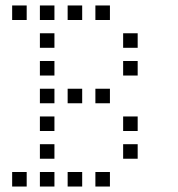

<svg xmlns="http://www.w3.org/2000/svg" viewBox="-20 -696 640 692"><path d="M24.8 -676.2Q23.8 -676.2 23.8 -676.2Q23.8 -676.2 23.8 -675.2V-624.8Q23.8 -623.8 23.8 -623.8Q23.8 -623.8 24.8 -623.8H75.2Q76.2 -623.8 76.2 -623.8Q76.2 -623.8 76.2 -624.8V-675.2Q76.2 -676.2 76.2 -676.2Q76.2 -676.2 75.2 -676.2ZM124.8 -676.2Q123.8 -676.2 123.8 -676.2Q123.8 -676.2 123.8 -675.2V-624.8Q123.8 -623.8 123.8 -623.8Q123.8 -623.8 124.8 -623.8H175.2Q176.2 -623.8 176.2 -623.8Q176.2 -623.8 176.2 -624.8V-675.2Q176.2 -676.2 176.2 -676.2Q176.2 -676.2 175.2 -676.2ZM224.8 -676.2Q223.8 -676.2 223.8 -676.2Q223.8 -676.2 223.8 -675.2V-624.8Q223.8 -623.8 223.8 -623.8Q223.8 -623.8 224.8 -623.8H275.2Q276.2 -623.8 276.2 -623.8Q276.2 -623.8 276.2 -624.8V-675.2Q276.2 -676.2 276.2 -676.2Q276.2 -676.2 275.2 -676.2ZM324.8 -676.2Q323.8 -676.2 323.8 -676.2Q323.8 -676.2 323.8 -675.2V-624.8Q323.8 -623.8 323.8 -623.8Q323.8 -623.8 324.8 -623.8H375.2Q376.2 -623.8 376.2 -623.8Q376.2 -623.8 376.2 -624.8V-675.2Q376.2 -676.2 376.2 -676.2Q376.2 -676.2 375.2 -676.2ZM124.8 -576.2Q123.8 -576.2 123.8 -576.2Q123.8 -576.2 123.8 -575.2V-524.8Q123.8 -523.8 123.8 -523.8Q123.8 -523.8 124.8 -523.8H175.2Q176.2 -523.8 176.2 -523.8Q176.2 -523.8 176.2 -524.8V-575.2Q176.2 -576.2 176.2 -576.2Q176.2 -576.2 175.2 -576.2ZM424.8 -576.2Q423.8 -576.2 423.8 -576.2Q423.8 -576.2 423.8 -575.2V-524.8Q423.8 -523.8 423.8 -523.8Q423.8 -523.8 424.8 -523.8H475.2Q476.2 -523.8 476.2 -523.8Q476.2 -523.8 476.2 -524.8V-575.2Q476.2 -576.2 476.2 -576.2Q476.2 -576.2 475.2 -576.2ZM124.8 -476.2Q123.8 -476.2 123.8 -476.2Q123.8 -476.2 123.8 -475.2V-424.8Q123.8 -423.8 123.8 -423.8Q123.8 -423.8 124.8 -423.8H175.2Q176.2 -423.8 176.2 -423.8Q176.2 -423.8 176.2 -424.8V-475.2Q176.2 -476.2 176.2 -476.2Q176.2 -476.2 175.2 -476.2ZM424.8 -476.2Q423.8 -476.2 423.8 -476.2Q423.8 -476.2 423.8 -475.2V-424.8Q423.8 -423.8 423.8 -423.8Q423.8 -423.8 424.8 -423.8H475.2Q476.2 -423.8 476.2 -423.8Q476.2 -423.8 476.2 -424.8V-475.2Q476.2 -476.2 476.2 -476.2Q476.2 -476.2 475.2 -476.2ZM124.8 -376.2Q123.8 -376.2 123.8 -376.2Q123.8 -376.2 123.8 -375.2V-324.8Q123.8 -323.8 123.8 -323.8Q123.8 -323.8 124.8 -323.8H175.2Q176.2 -323.8 176.2 -323.8Q176.2 -323.8 176.2 -324.8V-375.2Q176.2 -376.2 176.2 -376.2Q176.2 -376.2 175.2 -376.2ZM224.8 -376.2Q223.8 -376.2 223.8 -376.2Q223.8 -376.2 223.8 -375.2V-324.8Q223.8 -323.8 223.8 -323.8Q223.8 -323.8 224.8 -323.8H275.2Q276.2 -323.8 276.2 -323.8Q276.2 -323.8 276.2 -324.8V-375.2Q276.2 -376.2 276.2 -376.2Q276.2 -376.2 275.2 -376.2ZM324.8 -376.2Q323.8 -376.2 323.8 -376.2Q323.8 -376.2 323.8 -375.2V-324.8Q323.8 -323.8 323.8 -323.8Q323.8 -323.8 324.8 -323.8H375.2Q376.2 -323.8 376.2 -323.8Q376.2 -323.8 376.2 -324.8V-375.2Q376.2 -376.2 376.2 -376.2Q376.2 -376.2 375.2 -376.2ZM124.8 -276.2Q123.8 -276.2 123.8 -276.2Q123.8 -276.2 123.8 -275.2V-224.8Q123.8 -223.8 123.8 -223.8Q123.8 -223.8 124.8 -223.8H175.2Q176.2 -223.8 176.2 -223.8Q176.2 -223.8 176.2 -224.8V-275.2Q176.2 -276.2 176.2 -276.2Q176.2 -276.2 175.2 -276.2ZM424.8 -276.2Q423.8 -276.2 423.8 -276.2Q423.8 -276.2 423.8 -275.2V-224.8Q423.8 -223.8 423.8 -223.8Q423.8 -223.8 424.8 -223.8H475.2Q476.2 -223.8 476.2 -223.8Q476.2 -223.8 476.2 -224.8V-275.2Q476.2 -276.2 476.2 -276.2Q476.2 -276.2 475.2 -276.2ZM124.8 -176.2Q123.8 -176.2 123.8 -176.2Q123.8 -176.2 123.8 -175.2V-124.8Q123.8 -123.8 123.8 -123.8Q123.8 -123.8 124.8 -123.8H175.2Q176.2 -123.8 176.2 -123.8Q176.2 -123.8 176.2 -124.8V-175.2Q176.2 -176.2 176.2 -176.2Q176.2 -176.2 175.2 -176.2ZM424.8 -176.2Q423.8 -176.2 423.8 -176.2Q423.8 -176.2 423.8 -175.2V-124.8Q423.8 -123.8 423.8 -123.8Q423.8 -123.8 424.8 -123.8H475.2Q476.2 -123.8 476.2 -123.8Q476.2 -123.8 476.2 -124.8V-175.2Q476.2 -176.2 476.2 -176.2Q476.2 -176.2 475.2 -176.2ZM24.8 -76.2Q23.8 -76.2 23.8 -76.2Q23.8 -76.2 23.8 -75.2V-24.8Q23.8 -23.8 23.8 -23.8Q23.8 -23.8 24.8 -23.8H75.2Q76.2 -23.8 76.2 -23.8Q76.2 -23.8 76.2 -24.8V-75.2Q76.2 -76.2 76.2 -76.2Q76.2 -76.2 75.2 -76.2ZM124.8 -76.2Q123.8 -76.2 123.8 -76.2Q123.8 -76.2 123.8 -75.2V-24.8Q123.8 -23.8 123.8 -23.8Q123.8 -23.8 124.8 -23.8H175.2Q176.2 -23.8 176.2 -23.8Q176.2 -23.8 176.2 -24.8V-75.2Q176.2 -76.2 176.2 -76.2Q176.2 -76.2 175.2 -76.2ZM224.8 -76.2Q223.8 -76.2 223.8 -76.2Q223.8 -76.2 223.8 -75.2V-24.8Q223.8 -23.8 223.8 -23.8Q223.8 -23.8 224.8 -23.8H275.2Q276.2 -23.8 276.2 -23.8Q276.2 -23.8 276.2 -24.8V-75.2Q276.2 -76.2 276.2 -76.2Q276.2 -76.2 275.2 -76.2ZM324.8 -76.2Q323.8 -76.2 323.8 -76.2Q323.8 -76.2 323.8 -75.2V-24.8Q323.8 -23.8 323.8 -23.8Q323.8 -23.8 324.8 -23.8H375.2Q376.2 -23.8 376.2 -23.8Q376.2 -23.8 376.2 -24.8V-75.2Q376.2 -76.2 376.2 -76.2Q376.2 -76.2 375.2 -76.2Z"/></svg>

Font: Doto Black
Style: Regular
Weight: 900
Monospace: yes
Version: Version 1.000